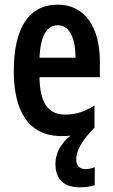

<svg xmlns="http://www.w3.org/2000/svg" viewBox="-20 -572 482 821"><path d="M306 109C306 75 328 30 384 -26V-121C340 -93 302 -82 258 -82C185 -82 150 -134 149 -242H407V-309C407 -453 345 -552 227 -552C103 -552 39 -452 39 -268C39 -102 98 10 244 10C257 10 269 9 281 8C240 42 217 84 217 128C217 192 250 229 321 229C343 229 368 226 385 220V143C377 147 359 151 346 151C321 151 306 137 306 109ZM228 -464C278 -464 303 -407 303 -325H149C153 -422 181 -464 228 -464Z"/></svg>

Font: Noto Sans Georgian ExtraCondensed SemiBold
Style: Regular
Weight: 600
Width: 2
Designer: Monotype Design Team, Akaki Razmadze
Foundry: Google LLC
Version: Version 2.005